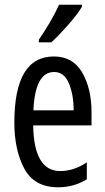

<svg xmlns="http://www.w3.org/2000/svg" viewBox="-20 -786 447 816"><path d="M209 -546Q41 -546 41 -265Q41 -148 83.5 -69Q126 10 227 10Q294 10 349 -24V-96Q294 -59 236 -59Q124 -59 121 -253H369V-309Q369 -409 329.5 -477.5Q290 -546 209 -546ZM210 -480Q253 -480 273 -431.5Q293 -383 293 -317H122Q129 -480 210 -480ZM328 -766H231Q201 -699 145 -617V-606H198Q228 -633 269 -679.5Q310 -726 328 -757Z"/></svg>

Font: Noto Sans Display Condensed
Style: Regular
Weight: 400
Width: 3
Designer: Monotype Design Team
Foundry: Monotype Imaging Inc.
Version: Version 1.900